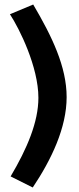

<svg xmlns="http://www.w3.org/2000/svg" viewBox="-20 -777 349 850"><path d="M125 53C208 -71 275 -212 275 -347C275 -482 210 -616 127 -757L24 -714C66 -650 150 -481 150 -344C150 -237 100 -119 27 4Z"/></svg>

Font: FIGSv2-sans-serif
Style: Bold
Weight: 700
Designer: Matt McInerney, Pablo Impallari, Rodrigo Fuenzalida,Mirko Velimirovic
Foundry: Matt McInerney, Pablo Impallari, Rodrigo Fuenzalida
Version: Version 4.021;hotconv 1.0.109;makeotfexe 2.5.65596